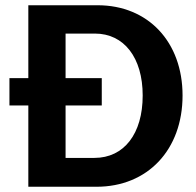

<svg xmlns="http://www.w3.org/2000/svg" viewBox="-20 -712 748 732"><path d="M16 -310H88V0H348C543 0 676 -141 676 -348C676 -552 545 -692 352 -692H88V-414H16ZM230 -110V-310H368V-414H230V-584H342C453 -584 524 -492 524 -348C524 -202 453 -110 340 -110Z"/></svg>

Font: Ronzino
Style: Bold
Weight: 700
Designer: Nunzio Mazzaferro
Foundry: Collletttivo
Version: Version 1.000;Glyphs 3.3 (3337)